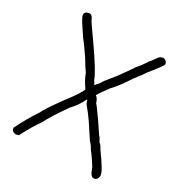

<svg xmlns="http://www.w3.org/2000/svg" viewBox="-150 -559 800 846"><g transform="rotate(30 250.0 -136.5)"><path d="M62.5 -449.2Q78.1 -449.2 85.9 -427.7Q85.9 -424.3 140.6 -347.7Q219.2 -235.4 228.5 -203.1Q230.5 -203.1 238.3 -187.5L242.2 -185.5Q242.2 -190.4 259.8 -209Q259.8 -214.8 308.6 -273.4Q357.4 -341.3 357.4 -343.8Q377.4 -365.2 396.5 -396.5Q403.8 -402.8 421.9 -429.7Q430.7 -441.4 447.3 -441.4Q464.8 -435.1 464.8 -419.9Q463.4 -411.6 410.2 -345.7Q410.2 -342.3 373 -294.9Q339.8 -242.2 306.6 -207Q271.5 -159.7 271.5 -156.2Q271.5 -155.3 267.6 -150.4Q279.8 -143.6 287.1 -119.1Q289.6 -119.1 308.6 -91.8Q323.2 -73.2 369.1 -3.9Q373.5 -2 386.7 23.4Q392.6 23.4 406.2 48.8Q462.9 126 462.9 146.5V150.4Q459.5 171.9 441.4 171.9Q425.8 171.9 414.1 134.8Q392.6 98.6 367.2 66.4Q361.8 53.2 345.7 37.1L296.9 -37.1Q275.4 -67.9 252 -95.7Q246.1 -108.9 246.1 -113.3H242.2Q225.6 -76.2 195.3 -44.9Q141.6 31.2 123 70.3Q94.2 109.4 62.5 171.9L48.8 175.8H46.9Q25.4 172.4 25.4 154.3Q58.6 87.9 91.8 39.1Q98.6 20.5 154.3 -56.6Q214.8 -135.3 214.8 -150.4Q191.9 -181.6 179.7 -214.8Q167 -231 144.5 -269.5Q107.9 -323.7 93.8 -339.8L70.3 -375Q41 -418 41 -429.7Q41 -445.3 62.5 -449.2Z"/></g></svg>

Font: CEF Fonts CJK Mono
Style: Regular
Weight: 400
Designer: PartyBoss (派对大魔王)
Version: Release 2.25